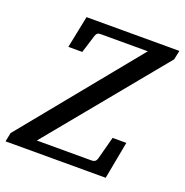

<svg xmlns="http://www.w3.org/2000/svg" viewBox="-142 -782 859 892"><g transform="rotate(20 287.5 -335.5)"><path d="M585.9 -626 115.2 -53.2H387.2Q406.7 -53.2 412.1 -73.2L441.9 -185.1H509.8L475.1 0H-20L-11.2 -43.9L458 -619.1H224.1Q213.4 -619.1 208.3 -614.5Q203.1 -609.9 200.2 -600.1L172.9 -512.2H104L136.2 -670.9H595.2Z"/></g></svg>

Font: Charis SIL Phon
Style: Italic
Weight: 400
Italic angle: -11°
Foundry: SIL International
Version: Version 5.000